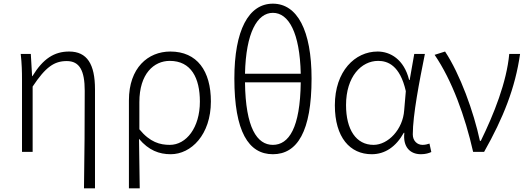

<svg xmlns="http://www.w3.org/2000/svg" viewBox="-20 -828 2879 1047"><path d="M438 199H498V-341C498 -478 455 -547 357 -547C276 -547 215 -508 157 -413H155L148 -534H93C99 -479 100 -438 100 -395V0H158V-356C229 -463 276 -495 344 -495C414 -495 442 -443 442 -333C442 -165 441 22 438 199Z M683 199H742C741 96 740 32 738 -71C791 -8 848 13 911 13C1022 13 1130 -93 1130 -275C1130 -441 1055 -547 909 -547C787 -547 683 -458 683 -281ZM906 -38C853 -38 798 -52 740 -123V-271C740 -426 819 -496 906 -496C1022 -496 1070 -403 1070 -274C1070 -132 996 -38 906 -38Z M1468 13C1601 13 1679 -111 1679 -400C1679 -662 1601 -808 1468 -808C1335 -808 1258 -662 1258 -400C1258 -111 1335 13 1468 13ZM1468 -38C1382 -38 1319 -130 1316 -379H1620C1617 -130 1555 -38 1468 -38ZM1316 -426C1321 -650 1383 -758 1468 -758C1554 -758 1615 -650 1620 -426Z M2007 13C2079 13 2139 -27 2182 -104H2185C2176 -26 2217 13 2275 13C2301 13 2319 7 2332 1L2322 -45C2311 -41 2297 -38 2284 -38C2255 -38 2231 -60 2231 -95C2231 -200 2267 -385 2297 -534H2239L2214 -392H2211C2183 -505 2108 -547 2039 -547C1916 -547 1806 -440 1806 -254C1806 -78 1889 13 2007 13ZM2017 -38C1922 -38 1867 -121 1867 -255C1867 -411 1951 -496 2042 -496C2094 -496 2161 -472 2193 -331L2184 -226C2177 -123 2097 -38 2017 -38Z M2560 0H2620C2724 -184 2790 -349 2816 -534H2757C2743 -380 2673 -205 2602 -60H2597C2563 -219 2489 -423 2407 -547L2350 -529C2445 -390 2516 -194 2560 0Z"/></svg>

Font: Noto Sans HK Light
Style: Regular
Weight: 300
Designer: Ryoko NISHIZUKA 西塚涼子 (kana, bopomofo & ideographs); Paul D. Hunt (Latin, Greek & Cyrillic); Sandoll Communications 산돌커뮤니
Foundry: Adobe
Version: Version 2.004;hotconv 1.0.118;makeotfexe 2.5.65603